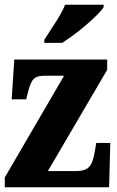

<svg xmlns="http://www.w3.org/2000/svg" viewBox="-20 -786 491 806"><path d="M0 0V-41L249 -468H163Q136 -468 122 -455Q108 -442 98 -401L90 -369H29L40 -536H430V-493L181 -68H301Q337 -68 353.5 -84.5Q370 -101 378 -150L384 -186H443L438 0ZM166 -619Q179 -640 196 -665.5Q213 -691 229 -717.5Q245 -744 253 -766H415V-756Q407 -743 387.5 -723.5Q368 -704 342.5 -682Q317 -660 290 -640Q263 -620 241 -606H166Z"/></svg>

Font: Noto Serif Lao ExtraCondensed Black
Style: Regular
Weight: 900
Width: 2
Designer: Monotype Design Team
Foundry: Monotype Imaging Inc.
Version: Version 2.003; ttfautohint (v1.8.4.7-5d5b)